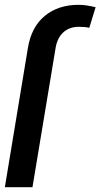

<svg xmlns="http://www.w3.org/2000/svg" viewBox="-55 -780 418 800"><path d="M80.3 0H-34.8L61.1 -579.2Q75.3 -667.3 131.4 -713.6Q187.5 -759.9 272 -759.9Q289.8 -759.9 307.5 -757.1Q325.3 -754.3 343.4 -750L317.1 -664.1Q300.1 -668.3 273.8 -668.3Q233.7 -668.3 208.5 -644.9Q183.2 -621.4 176.5 -579.2Z"/></svg>

Font: Inter UI Medium
Style: Italic
Weight: 500
Italic angle: 9.39999°
Designer: Rasmus Andersson
Foundry: rsms
Version: 3.2;8d6f07862